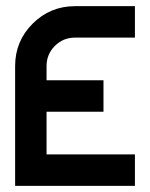

<svg xmlns="http://www.w3.org/2000/svg" viewBox="-20 -606 489 626"><path d="M29.3 -390.6Q29.3 -471.7 86.4 -528.8Q143.6 -585.9 224.6 -585.9H419.9V-483.4H224.6Q186 -483.4 158.9 -456.3Q131.8 -429.2 131.8 -390.6V-344.2H317.4V-241.7H131.8V-102.5H419.9V0H29.3Z"/></svg>

Font: NAYAKA
Style: Regular
Weight: 400
Designer: R.S. Wihananto
Foundry: R.S. Wihananto
Version: Version 1.92